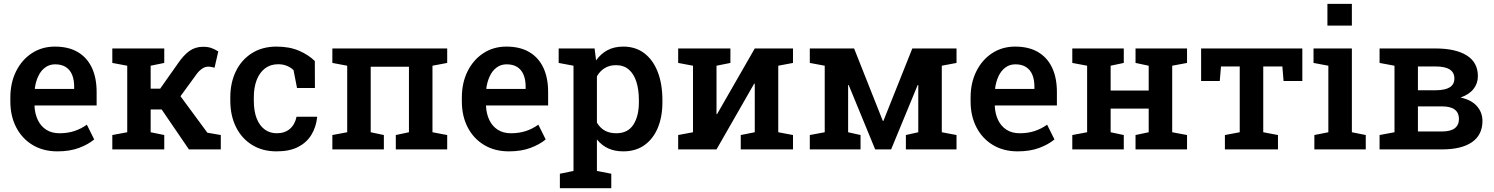

<svg xmlns="http://www.w3.org/2000/svg" viewBox="-20 -782 7819 1005"><path d="M280.8 10.3Q206.1 10.3 150.6 -23.2Q95.2 -56.6 64.7 -115.7Q34.2 -174.8 34.2 -251V-271.5Q34.2 -348.6 64.2 -408.9Q94.2 -469.2 147 -503.7Q199.7 -538.1 267.1 -538.1Q338.9 -538.1 387.5 -509.3Q436 -480.5 460.9 -427.5Q485.8 -374.5 485.8 -300.3V-230H161.6L160.6 -227.5Q162.6 -186 178 -153.8Q193.4 -121.6 221.9 -103Q250.5 -84.5 291.5 -84.5Q334.5 -84.5 369.6 -96.2Q404.8 -107.9 434.6 -129.4L473.1 -52.2Q441.9 -25.9 393.6 -7.8Q345.2 10.3 280.8 10.3ZM163.6 -316.4H368.2V-329.1Q368.2 -363.8 357.7 -389.9Q347.2 -416 325 -430.7Q302.7 -445.3 268.6 -445.3Q238.8 -445.3 216.3 -428.7Q193.8 -412.1 180.4 -383.5Q167 -355 162.1 -318.8Z M567.9 0V-75.2L646 -89.8V-438L567.9 -452.6V-528.3H839.8V-452.6L768.6 -438V-317.9H818.4L910.2 -448.2Q939.9 -492.2 970.7 -514.6Q1001.5 -537.1 1043 -537.1Q1068.4 -537.1 1086.2 -530.8Q1104 -524.4 1122.6 -512.7L1103 -427.7Q1086.4 -431.6 1082.3 -432.4Q1078.1 -433.1 1069.3 -433.1Q1052.2 -433.1 1035.9 -421.1Q1019.5 -409.2 1007.3 -391.6L924.8 -278.3L1065.4 -87.4L1135.7 -75.2V0H968.8L826.2 -209H768.6V-89.8L839.8 -75.2V0Z M1427.7 10.3Q1353.5 10.3 1299.1 -23.7Q1244.6 -57.6 1215.1 -117.4Q1185.5 -177.2 1185.5 -255.4V-272.5Q1185.5 -349.1 1214.8 -409.2Q1244.1 -469.2 1298.6 -503.7Q1353 -538.1 1427.2 -538.1Q1495.1 -538.1 1545.4 -516.4Q1595.7 -494.6 1627.9 -462.4L1628.4 -321.3H1534.7L1516.6 -414.6Q1502.9 -428.7 1481.9 -437.3Q1460.9 -445.8 1436 -445.8Q1395.5 -445.8 1366.9 -423.8Q1338.4 -401.9 1323.5 -363Q1308.6 -324.2 1308.6 -272.5V-255.4Q1308.6 -199.7 1323.7 -161.6Q1338.9 -123.5 1366 -104Q1393.1 -84.5 1428.2 -84.5Q1470.7 -84.5 1497.3 -107.4Q1523.9 -130.4 1532.2 -170.9H1638.7L1640.1 -168Q1634.3 -116.2 1609.6 -75.9Q1585 -35.6 1540.3 -12.7Q1495.6 10.3 1427.7 10.3Z M1719.7 0V-75.2L1797.4 -89.8V-438L1719.7 -452.6V-528.3H2320.8V-452.6L2243.7 -438V-89.8L2320.8 -75.2V0H2051.8V-75.2L2120.6 -89.8V-432.6H1920.4V-89.8L1989.3 -75.2V0Z M2644 10.3Q2569.3 10.3 2513.9 -23.2Q2458.5 -56.6 2428 -115.7Q2397.5 -174.8 2397.5 -251V-271.5Q2397.5 -348.6 2427.5 -408.9Q2457.5 -469.2 2510.3 -503.7Q2563 -538.1 2630.4 -538.1Q2702.1 -538.1 2750.7 -509.3Q2799.3 -480.5 2824.2 -427.5Q2849.1 -374.5 2849.1 -300.3V-230H2524.9L2523.9 -227.5Q2525.9 -186 2541.3 -153.8Q2556.6 -121.6 2585.2 -103Q2613.8 -84.5 2654.8 -84.5Q2697.8 -84.5 2732.9 -96.2Q2768.1 -107.9 2797.9 -129.4L2836.4 -52.2Q2805.2 -25.9 2756.8 -7.8Q2708.5 10.3 2644 10.3ZM2526.9 -316.4H2731.4V-329.1Q2731.4 -363.8 2720.9 -389.9Q2710.4 -416 2688.2 -430.7Q2666 -445.3 2631.8 -445.3Q2602.1 -445.3 2579.6 -428.7Q2557.1 -412.1 2543.7 -383.5Q2530.3 -355 2525.4 -318.8Z M2910.6 203.1V127.4L2981.9 112.8V-438L2904.3 -452.6V-528.3H3092.3L3100.1 -465.8Q3124.5 -500.5 3159.7 -519.3Q3194.8 -538.1 3242.7 -538.1Q3307.1 -538.1 3353 -502.9Q3398.9 -467.8 3423.1 -404.8Q3447.3 -341.8 3447.3 -257.3V-247.1Q3447.3 -169.9 3422.9 -112.1Q3398.4 -54.2 3352.8 -22Q3307.1 10.3 3242.7 10.3Q3197.3 10.3 3163.1 -5.6Q3128.9 -21.5 3104.5 -52.2V112.8L3179.7 127.4V203.1ZM3205.6 -84.5Q3266.1 -84.5 3295.2 -129.2Q3324.2 -173.8 3324.2 -247.1V-257.3Q3324.2 -312 3311.3 -353.3Q3298.3 -394.5 3271.7 -417.7Q3245.1 -440.9 3204.6 -440.9Q3170.4 -440.9 3145.3 -425.5Q3120.1 -410.2 3104.5 -382.3V-140.1Q3120.1 -113.3 3145 -98.9Q3169.9 -84.5 3205.6 -84.5Z M3529.8 0V-75.2L3607.4 -89.8V-438L3529.8 -452.6V-528.3H3730.5H3803.2V-452.6L3730.5 -438V-185.1L3733.4 -184.6L3930.7 -528.3H4053.7H4130.9V-452.6L4053.7 -438V-89.8L4130.9 -75.2V0H3857.4V-75.2L3930.7 -89.8V-343.8L3927.7 -344.2L3730.5 0Z M4218.8 0V-75.2L4296.9 -89.8V-438L4218.8 -452.6V-528.3H4296.9H4450.7L4601.1 -148.9H4604L4755.4 -528.3H4909.7H4986.8V-452.6L4909.7 -438V-89.8L4986.8 -75.2V0H4721.7V-75.2L4786.6 -89.8V-336.4L4783.7 -337.4L4644.5 0H4561L4422.4 -336.9L4419.4 -336.4V-89.8L4484.4 -75.2V0Z M5307.1 10.3Q5232.4 10.3 5177 -23.2Q5121.6 -56.6 5091.1 -115.7Q5060.5 -174.8 5060.5 -251V-271.5Q5060.5 -348.6 5090.6 -408.9Q5120.6 -469.2 5173.3 -503.7Q5226.1 -538.1 5293.5 -538.1Q5365.2 -538.1 5413.8 -509.3Q5462.4 -480.5 5487.3 -427.5Q5512.2 -374.5 5512.2 -300.3V-230H5188L5187 -227.5Q5189 -186 5204.3 -153.8Q5219.7 -121.6 5248.3 -103Q5276.9 -84.5 5317.9 -84.5Q5360.8 -84.5 5396 -96.2Q5431.2 -107.9 5460.9 -129.4L5499.5 -52.2Q5468.3 -25.9 5419.9 -7.8Q5371.6 10.3 5307.1 10.3ZM5189.9 -316.4H5394.5V-329.1Q5394.5 -363.8 5384 -389.9Q5373.5 -416 5351.3 -430.7Q5329.1 -445.3 5294.9 -445.3Q5265.1 -445.3 5242.7 -428.7Q5220.2 -412.1 5206.8 -383.5Q5193.4 -355 5188.5 -318.8Z M5592.8 0V-75.2L5670.4 -89.8V-438L5592.8 -452.6V-528.3H5862.3V-452.6L5793.5 -438V-308.1H5992.7V-438L5923.8 -452.6V-528.3H5992.7H6115.7H6193.4V-452.6L6115.7 -438V-89.8L6193.4 -75.2V0H5923.8V-75.2L5992.7 -89.8V-213.4H5793.5V-89.8L5862.3 -75.2V0Z M6391.6 0V-75.2L6469.2 -89.8V-434.1H6371.1L6364.7 -357.9H6267.1V-528.3H6796.9V-357.9H6698.7L6692.4 -434.1H6592.3V-89.8L6669.4 -75.2V0Z M6859.9 0V-75.2L6933.1 -89.8V-438L6855.5 -452.6V-528.3H7056.2V-89.8L7128.9 -75.2V0ZM6928.2 -647.9V-761.7H7056.2V-647.9Z M7201.2 0V-75.2L7279.3 -89.8V-438L7201.2 -452.6V-528.3H7279.3H7494.1Q7599.6 -528.3 7657.7 -491.7Q7715.8 -455.1 7715.8 -383.3Q7715.8 -345.2 7692.9 -316.2Q7669.9 -287.1 7625 -271.5Q7682.1 -259.3 7710.9 -226.3Q7739.7 -193.4 7739.7 -148.9Q7739.7 -75.7 7684.8 -37.8Q7629.9 0 7528.3 0ZM7401.9 -93.8H7527.8Q7572.8 -93.8 7594.7 -110.6Q7616.7 -127.4 7616.7 -159.7Q7616.7 -190.9 7595.2 -208Q7573.7 -225.1 7528.3 -225.1H7401.9ZM7401.9 -309.6H7496.6Q7545.4 -310.1 7569.1 -325.4Q7592.8 -340.8 7592.8 -371.1Q7592.8 -434.1 7495.1 -434.1H7401.9Z"/></svg>

Font: Roboto Slab LO Medium
Style: Regular
Weight: 500
Designer: Google
Version: Version 2.000